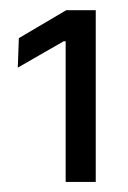

<svg xmlns="http://www.w3.org/2000/svg" viewBox="-20 -722 252 379"><path d="M109.6 -362.9V-640.6H105.8L15.1 -588.5L17.2 -646.7L110.8 -701.9H169V-362.9Z"/></svg>

Font: Anek Bangla Medium
Style: Regular
Weight: 500
Designer: Sulekha Rajkumar (Bangla), Yesha Goshar (Latin)
Foundry: Ek Type
Version: Version 1.003